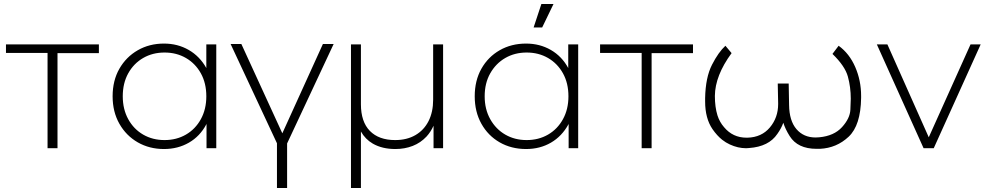

<svg xmlns="http://www.w3.org/2000/svg" viewBox="-20 -745 4977 965"><path d="M219 0V-479H10V-522H477V-478H269V0Z M804 4Q731 4 672.5 -29.5Q614 -63 580 -123Q546 -183 546 -261Q546 -340 580 -399.5Q614 -459 672.5 -492.5Q731 -526 804 -526Q873 -526 928.5 -494Q984 -462 1017 -403Q1017 -403 1017 -402V-522H1067V0H1018V-123Q1018 -122 1017 -120Q985 -60 929.5 -28Q874 4 804 4ZM807 -41Q867 -41 914.5 -68.5Q962 -96 989.5 -146Q1017 -196 1017 -261Q1017 -327 989.5 -376.5Q962 -426 914.5 -453.5Q867 -481 807 -481Q747 -481 699.5 -453.5Q652 -426 624.5 -376.5Q597 -327 597 -261Q597 -196 624.5 -146Q652 -96 699.5 -68.5Q747 -41 807 -41Z M1372 200V-25L1139 -524H1193L1399 -75L1603 -524H1657L1423 -24V200Z M1744 200V-522H1794V-221Q1794 -133 1839 -87Q1884 -41 1966 -41Q2025 -41 2068 -66Q2111 -91 2134 -136.5Q2157 -182 2157 -244V-522H2207V0H2159V-113Q2145 -82 2124 -59Q2094 -27 2054 -11.5Q2014 4 1967 4Q1901 4 1854 -23Q1816 -45 1794 -84V200Z M2662 -607 2701 -725H2762L2705 -607ZM2624 4Q2550 4 2491.5 -29.5Q2433 -63 2399.5 -123Q2366 -183 2366 -261Q2366 -340 2399.5 -399.5Q2433 -459 2491.5 -492.5Q2550 -526 2624 -526Q2693 -526 2748.5 -494Q2804 -462 2836 -403Q2836 -403 2836 -403V-522H2886V0H2838V-123Q2837 -122 2837 -120Q2804 -60 2749 -28Q2694 4 2624 4ZM2627 -41Q2687 -41 2734.5 -68.5Q2782 -96 2809.5 -146Q2837 -196 2837 -261Q2837 -327 2809.5 -376.5Q2782 -426 2734.5 -453.5Q2687 -481 2627 -481Q2567 -481 2519.5 -453.5Q2472 -426 2444 -376.5Q2416 -327 2416 -261Q2416 -196 2444 -146Q2472 -96 2519.5 -68.5Q2567 -41 2627 -41Z M3205 0V-479H2996V-522H3463V-478H3255V0Z M4195 -515Q4249 -476 4278.5 -408Q4308 -340 4308 -263Q4308 -258 4308 -253Q4306 -115 4245.5 -58Q4185 -1 4101 3Q4092 3 4084 3Q3989 3 3949 -61Q3927 -96 3917 -128Q3907 -100 3887 -72Q3844 -8 3745 -1Q3737 0 3730 0Q3689 0 3648 -19Q3628 -28 3609 -43Q3584 -63 3561 -96Q3524 -150 3524 -235Q3524 -243 3524 -252Q3526 -356 3558.5 -419.5Q3591 -483 3626 -515L3657 -478Q3574 -365 3573 -263Q3573 -207 3586 -165Q3597 -131 3619 -106Q3663 -53 3732 -53Q3734 -53 3737 -53Q3808 -55 3849.5 -104.5Q3891 -154 3891 -222Q3891 -223 3891 -225L3889 -325H3944L3946 -217Q3947 -138 3983 -96Q4019 -54 4079 -54Q4088 -54 4098 -55Q4172 -62 4212 -106Q4252 -150 4254 -193.5Q4256 -237 4256 -249Q4256 -307 4241.5 -360Q4227 -413 4164 -474Z M4622 0 4387 -522H4440L4648 -55L4858 -522H4909L4673 0Z"/></svg>

Font: Montserrat Z Light
Style: Regular
Weight: 300
Designer: Julieta Ulanovsky
Foundry: Julieta Ulanovsky
Version: Version 8.000